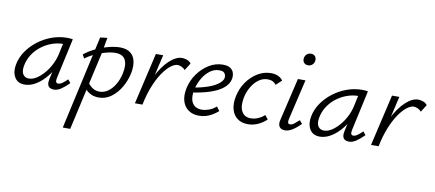

<svg xmlns="http://www.w3.org/2000/svg" viewBox="-78 -932 3450 1523"><g transform="rotate(10 1647.0 -170.5)"><path d="M124 6Q67 6 42.5 -37Q18 -80 30 -140Q41 -198 75.5 -248Q110 -298 160.5 -336.5Q211 -375 270.5 -396.5Q330 -418 393 -418Q408 -418 419 -417Q430 -416 439 -414L368 -90Q359 -48 385 -48Q401 -48 419 -61Q437 -74 459 -95L480 -68Q445 -33 416 -14Q387 5 359 5Q340 5 326.5 -3Q313 -11 309 -28.5Q305 -46 311 -73L349 -243L386 -277Q374 -221 347 -170Q320 -119 283.5 -79Q247 -39 206 -16.5Q165 6 124 6ZM149 -47Q179 -47 211 -67.5Q243 -88 271.5 -121.5Q300 -155 320.5 -196Q341 -237 350 -278L374 -389L407 -362Q400 -364 391 -364.5Q382 -365 373 -365Q324 -365 278 -348Q232 -331 194 -301.5Q156 -272 129.5 -231Q103 -190 94 -140Q86 -94 102 -70.5Q118 -47 149 -47Z M482 289 650 -466 707 -473 685 -349 542 289ZM721 5Q688 5 661.5 -6.5Q635 -18 617 -37.5Q599 -57 591 -80L616 -108Q633 -79 659 -60.5Q685 -42 719 -42Q755 -42 786.5 -64Q818 -86 842 -126Q866 -166 877 -218Q892 -289 871 -328Q850 -367 790 -367Q768 -367 739 -361Q710 -355 678 -344Q646 -333 614 -317Q582 -301 554 -280L537 -310Q582 -345 633 -368.5Q684 -392 733 -404Q782 -416 819 -416Q873 -416 903.5 -392.5Q934 -369 943 -327.5Q952 -286 942 -233Q929 -169 897 -114.5Q865 -60 820 -27.5Q775 5 721 5Z M1040 0Q1070 -133 1117 -226.5Q1164 -320 1217.5 -369.5Q1271 -419 1319 -419Q1338 -419 1359 -411.5Q1380 -404 1392 -387L1355 -328Q1344 -342 1326 -350Q1308 -358 1294 -358Q1269 -358 1237.5 -333.5Q1206 -309 1174.5 -262.5Q1143 -216 1116.5 -150Q1090 -84 1073 0ZM1012 0 1108 -414H1167L1071 0Z M1529 9Q1477 9 1442 -16.5Q1407 -42 1394.5 -87Q1382 -132 1395 -192Q1409 -255 1446.5 -307Q1484 -359 1536 -391Q1588 -423 1647 -423Q1687 -423 1708 -408.5Q1729 -394 1735.5 -371Q1742 -348 1737 -322Q1728 -279 1687.5 -247Q1647 -215 1584 -194.5Q1521 -174 1443 -163L1445 -203Q1511 -214 1561.5 -231.5Q1612 -249 1642 -272Q1672 -295 1678 -319Q1680 -329 1677.5 -342Q1675 -355 1664 -364.5Q1653 -374 1626 -374Q1586 -374 1552 -348.5Q1518 -323 1494 -282.5Q1470 -242 1459 -197Q1448 -151 1453.5 -116Q1459 -81 1481.5 -61.5Q1504 -42 1543 -42Q1568 -42 1598.5 -52.5Q1629 -63 1658 -88L1682 -55Q1659 -35 1633.5 -20Q1608 -5 1582 2Q1556 9 1529 9Z M1922 8Q1872 8 1838 -17Q1804 -42 1791.5 -87.5Q1779 -133 1791 -192Q1804 -257 1840 -309Q1876 -361 1927 -392Q1978 -423 2035 -423Q2066 -423 2090.5 -412.5Q2115 -402 2131 -380L2086 -338Q2074 -354 2057 -362Q2040 -370 2017 -370Q1979 -370 1946 -346.5Q1913 -323 1889.5 -283.5Q1866 -244 1856 -197Q1841 -126 1863 -84Q1885 -42 1936 -42Q1967 -42 1996 -54.5Q2025 -67 2047 -88L2072 -56Q2042 -27 2003 -9.5Q1964 8 1922 8Z M2220 5Q2201 5 2187.5 -3.5Q2174 -12 2169.5 -29.5Q2165 -47 2172 -74L2252 -414H2313L2237 -89Q2233 -71 2235.5 -60Q2238 -49 2253 -49Q2268 -49 2284.5 -61.5Q2301 -74 2324 -95L2346 -69Q2312 -34 2280.5 -14.5Q2249 5 2220 5ZM2312 -535Q2297 -535 2286.5 -542Q2276 -549 2271.5 -561Q2267 -573 2270 -587Q2273 -606 2287 -618Q2301 -630 2321 -630Q2336 -630 2346 -623Q2356 -616 2360.5 -604Q2365 -592 2362 -577Q2359 -559 2345 -547Q2331 -535 2312 -535Z M2501 6Q2444 6 2419.5 -37Q2395 -80 2407 -140Q2418 -198 2452.5 -248Q2487 -298 2537.5 -336.5Q2588 -375 2647.5 -396.5Q2707 -418 2770 -418Q2785 -418 2796 -417Q2807 -416 2816 -414L2745 -90Q2736 -48 2762 -48Q2778 -48 2796 -61Q2814 -74 2836 -95L2857 -68Q2822 -33 2793 -14Q2764 5 2736 5Q2717 5 2703.5 -3Q2690 -11 2686 -28.5Q2682 -46 2688 -73L2726 -243L2763 -277Q2751 -221 2724 -170Q2697 -119 2660.5 -79Q2624 -39 2583 -16.5Q2542 6 2501 6ZM2526 -47Q2556 -47 2588 -67.5Q2620 -88 2648.5 -121.5Q2677 -155 2697.5 -196Q2718 -237 2727 -278L2751 -389L2784 -362Q2777 -364 2768 -364.5Q2759 -365 2750 -365Q2701 -365 2655 -348Q2609 -331 2571 -301.5Q2533 -272 2506.5 -231Q2480 -190 2471 -140Q2463 -94 2479 -70.5Q2495 -47 2526 -47Z M2942 0Q2972 -133 3019 -226.5Q3066 -320 3119.5 -369.5Q3173 -419 3221 -419Q3240 -419 3261 -411.5Q3282 -404 3294 -387L3257 -328Q3246 -342 3228 -350Q3210 -358 3196 -358Q3171 -358 3139.5 -333.5Q3108 -309 3076.5 -262.5Q3045 -216 3018.5 -150Q2992 -84 2975 0ZM2914 0 3010 -414H3069L2973 0Z"/></g></svg>

Font: Ysabeau Infant
Style: Italic
Weight: 400
Italic angle: -12°
Designer: Christian Thalmann (Catharsis Fonts)
Version: Version 2.001;gftools[0.9.30]; featfreeze: ss01,ss02,lnum